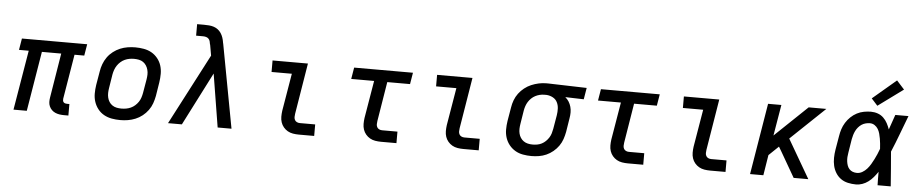

<svg xmlns="http://www.w3.org/2000/svg" viewBox="-43 -1079 6686 1395"><g transform="rotate(5 3300.0 -381.5)"><path d="M445 8Q428 8 411.5 5.5Q395 3 380.5 -3.5Q366 -10 355 -21Q344 -32 337.5 -46.5Q331 -61 330.5 -77.5Q330 -94 333 -111L386 -436H245L173 0H76L149 -436H78L92 -520H568L554 -436H483L429 -111Q428 -104 429 -97Q430 -90 434.5 -85Q439 -80 445.5 -78Q452 -76 459 -76H477V8Z M855 8Q823 8 792.5 2.5Q762 -3 736 -17.5Q710 -32 691.5 -55.5Q673 -79 663.5 -107.5Q654 -136 654 -167.5Q654 -199 659 -231L676 -331Q680 -358 690 -385Q700 -412 717 -436Q734 -460 758 -478.5Q782 -497 808.5 -508Q835 -519 863 -523.5Q891 -528 918 -528Q950 -528 981 -522.5Q1012 -517 1037.5 -502.5Q1063 -488 1082 -464.5Q1101 -441 1110 -412.5Q1119 -384 1119 -352.5Q1119 -321 1114 -289L1098 -189Q1093 -162 1083.5 -135Q1074 -108 1056.5 -84Q1039 -60 1015.5 -41.5Q992 -23 965 -12Q938 -1 910.5 3.5Q883 8 855 8ZM856 -76Q873 -76 890.5 -79Q908 -82 924.5 -89.5Q941 -97 955 -109.5Q969 -122 979 -137Q989 -152 994.5 -169Q1000 -186 1003 -203L1020 -303Q1023 -321 1023.5 -338.5Q1024 -356 1019.5 -373Q1015 -390 1006 -404Q997 -418 983.5 -427.5Q970 -437 952.5 -440.5Q935 -444 917 -444Q900 -444 883 -441Q866 -438 849.5 -430.5Q833 -423 819 -410.5Q805 -398 795 -383Q785 -368 779 -351Q773 -334 770 -317L754 -217Q751 -199 750.5 -181.5Q750 -164 754 -147Q758 -130 767 -116Q776 -102 790 -92.5Q804 -83 821 -79.5Q838 -76 856 -76Z M1203 0 1472 -516 1458 -596H1457Q1455 -608 1452.5 -618.5Q1450 -629 1442.5 -637Q1435 -645 1424 -648Q1413 -651 1401 -651H1351V-723V-735H1401Q1420 -735 1438.5 -733.5Q1457 -732 1473.5 -726.5Q1490 -721 1503.5 -710.5Q1517 -700 1526.5 -685.5Q1536 -671 1541.5 -654.5Q1547 -638 1550 -620Q1550 -618 1550.5 -615.5Q1551 -613 1552 -611L1666 0H1565L1502 -388L1304 0Z M2157 0Q2135 0 2114 -3.5Q2093 -7 2075.5 -17Q2058 -27 2045 -42.5Q2032 -58 2025.5 -77.5Q2019 -97 2019 -118.5Q2019 -140 2022 -162L2068 -436H1920V-520H2178L2117 -148Q2115 -136 2115 -124.5Q2115 -113 2120 -103.5Q2125 -94 2135 -89Q2145 -84 2157 -84H2269V0Z M2757 0Q2735 0 2714 -3.5Q2693 -7 2675.5 -17Q2658 -27 2645 -42.5Q2632 -58 2625.5 -77.5Q2619 -97 2619 -118.5Q2619 -140 2622 -162L2668 -436H2501L2515 -520H2944L2930 -436H2764L2717 -148Q2715 -136 2715 -124.5Q2715 -113 2720 -103.5Q2725 -94 2735 -89Q2745 -84 2757 -84H2869V0Z M3357 0Q3335 0 3314 -3.5Q3293 -7 3275.5 -17Q3258 -27 3245 -42.5Q3232 -58 3225.5 -77.5Q3219 -97 3219 -118.5Q3219 -140 3222 -162L3268 -436H3120V-520H3378L3317 -148Q3315 -136 3315 -124.5Q3315 -113 3320 -103.5Q3325 -94 3335 -89Q3345 -84 3357 -84H3469V0Z M3854 8Q3823 8 3792 2.5Q3761 -3 3735.5 -18Q3710 -33 3691.5 -56Q3673 -79 3663.5 -107.5Q3654 -136 3654 -167.5Q3654 -199 3659 -231L3676 -331Q3680 -358 3690 -384.5Q3700 -411 3717 -434Q3734 -457 3757.5 -475.5Q3781 -494 3807 -505Q3833 -516 3860.5 -522Q3888 -528 3915 -528Q3919 -528 3923 -528Q3927 -528 3931 -528L4211 -520L4197 -436L4062 -440Q4078 -427 4088.5 -410Q4099 -393 4104.5 -373.5Q4110 -354 4110 -332.5Q4110 -311 4106 -289L4090 -189Q4085 -162 4076 -135.5Q4067 -109 4050.5 -85.5Q4034 -62 4011 -43Q3988 -24 3962 -12.5Q3936 -1 3908.5 3.5Q3881 8 3854 8ZM3855 -76Q3872 -76 3889 -79Q3906 -82 3921.5 -90Q3937 -98 3950 -110.5Q3963 -123 3972.5 -138Q3982 -153 3987 -169.5Q3992 -186 3995 -203L4012 -303Q4016 -328 4015 -352.5Q4014 -377 4003.5 -398Q3993 -419 3972 -430.5Q3951 -442 3926 -444H3917Q3915 -444 3913 -444Q3911 -444 3909 -444Q3892 -444 3875.5 -440Q3859 -436 3843.5 -428Q3828 -420 3815 -407.5Q3802 -395 3793 -380.5Q3784 -366 3778.5 -350Q3773 -334 3770 -317L3754 -217Q3751 -199 3750.5 -181.5Q3750 -164 3754 -147.5Q3758 -131 3767 -117Q3776 -103 3789.5 -93.5Q3803 -84 3820 -80Q3837 -76 3855 -76Q3855 -76 3855 -76Q3855 -76 3855 -76Z M4557 0Q4535 0 4514 -3.5Q4493 -7 4475.5 -17Q4458 -27 4445 -42.5Q4432 -58 4425.5 -77.5Q4419 -97 4419 -118.5Q4419 -140 4422 -162L4468 -436H4301L4315 -520H4744L4730 -436H4564L4517 -148Q4515 -136 4515 -124.5Q4515 -113 4520 -103.5Q4525 -94 4535 -89Q4545 -84 4557 -84H4669V0Z M5157 0Q5135 0 5114 -3.5Q5093 -7 5075.5 -17Q5058 -27 5045 -42.5Q5032 -58 5025.5 -77.5Q5019 -97 5019 -118.5Q5019 -140 5022 -162L5068 -436H4920V-520H5178L5117 -148Q5115 -136 5115 -124.5Q5115 -113 5120 -103.5Q5125 -94 5135 -89Q5145 -84 5157 -84H5269V0Z M5448 0 5534 -520H5631L5593 -294L5830 -520H5959L5709 -282L5873 0H5766L5658 -187L5640 -217L5569 -149L5545 0Z M6221 8Q6191 8 6162 1.5Q6133 -5 6110.5 -21Q6088 -37 6073 -61Q6058 -85 6051.5 -113Q6045 -141 6045.5 -171Q6046 -201 6051 -231L6068 -331Q6072 -357 6080 -382Q6088 -407 6102.5 -430.5Q6117 -454 6137.5 -473.5Q6158 -493 6182 -505.5Q6206 -518 6232.5 -523Q6259 -528 6284 -528Q6310 -528 6334 -519.5Q6358 -511 6375.5 -494Q6393 -477 6404.5 -455.5Q6416 -434 6424 -411Q6434 -438 6443 -465.5Q6452 -493 6462 -520H6558Q6532 -453 6507 -385.5Q6482 -318 6454 -252Q6460 -189 6464.5 -126Q6469 -63 6474 0H6378Q6377 -24 6377 -48.5Q6377 -73 6377 -98Q6363 -77 6346.5 -57.5Q6330 -38 6310 -23Q6290 -8 6267 0Q6244 8 6221 8ZM6221 -76Q6241 -76 6260 -87Q6279 -98 6293.5 -114.5Q6308 -131 6319 -149.5Q6330 -168 6339.5 -187Q6349 -206 6357.5 -225.5Q6366 -245 6373 -265Q6372 -284 6370 -302.5Q6368 -321 6365 -339Q6362 -357 6357 -375Q6352 -393 6343 -408Q6334 -423 6318.5 -433.5Q6303 -444 6284 -444Q6269 -444 6253 -440Q6237 -436 6223.5 -427Q6210 -418 6199 -405Q6188 -392 6181 -377.5Q6174 -363 6169.5 -348Q6165 -333 6162 -317L6146 -217Q6143 -201 6142 -185Q6141 -169 6143 -153.5Q6145 -138 6150 -123.5Q6155 -109 6165 -98Q6175 -87 6189.5 -81.5Q6204 -76 6221 -76ZM6326 -575 6281 -625 6453 -771 6509 -709Z"/></g></svg>

Font: Iosevka SS04 Medium Extended
Style: Italic
Weight: 500
Width: 7
Italic angle: -9°
Monospace: yes
Designer: Belleve Invis
Foundry: Belleve Invis
Version: Version 19.0.0; ttfautohint (v1.8.4)